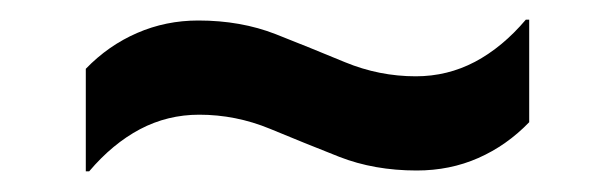

<svg xmlns="http://www.w3.org/2000/svg" viewBox="-20 -433 615 192"><path d="M69.2 -261.7H65.8V-364.2Q88.3 -387.5 117.1 -400Q145.8 -412.5 178.3 -412.5Q220.8 -412.5 255.8 -398.8Q290.8 -385 325 -370.8Q359.2 -356.7 395.8 -356.7Q427.5 -356.7 455 -371.2Q482.5 -385.8 505.8 -413.3H509.2V-310.8Q486.7 -287.5 458.3 -275Q430 -262.5 396.7 -262.5Q354.2 -262.5 319.2 -276.2Q284.2 -290 250 -304.2Q215.8 -318.3 179.2 -318.3Q147.5 -318.3 120 -303.8Q92.5 -289.2 69.2 -261.7Z"/></svg>

Font: Funnel Display Light Medium
Style: Regular
Weight: 500
Version: Version 1.000